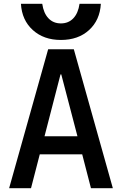

<svg xmlns="http://www.w3.org/2000/svg" viewBox="-20 -989 640 1009"><path d="M28 0 233 -730H368L573 0H458L412 -178H189L143 0ZM214 -273H387L302 -598H298ZM300 -779Q210 -779 152.5 -831Q95 -883 90 -969H202Q209 -920 234.5 -893Q260 -866 300 -866Q340 -866 365.5 -893Q391 -920 398 -969H510Q505 -883 448 -831Q391 -779 300 -779Z"/></svg>

Font: M PLUS Code Latin 60 Medium
Style: Regular
Weight: 500
Width: 7
Monospace: yes
Designer: Coji Morishita
Foundry: UNDERFOREST DESIGN
Version: Version 1.005; ttfautohint (v1.8.3)